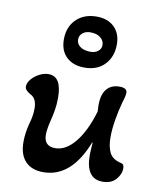

<svg xmlns="http://www.w3.org/2000/svg" viewBox="-80 -745 676 821"><g transform="rotate(10 258.5 -334.5)"><path d="M163 13Q113 13 85.5 -16Q58 -45 58 -100Q58 -139 69 -180Q74 -197 77 -214Q80 -231 80 -248Q80 -292 53 -305Q27 -319 27 -335Q27 -351 40.5 -367Q54 -383 74 -393.5Q94 -404 114 -404Q171 -404 171 -311Q171 -281 166.5 -255.5Q162 -230 156 -207Q152 -191 149.5 -175Q147 -159 147 -147Q147 -97 196 -97Q242 -97 282 -146Q322 -195 348 -283L347 -302Q345 -352 364.5 -378Q384 -404 422 -404Q455 -404 455 -383Q455 -376 452.5 -365Q450 -354 445 -339Q435 -302 428 -260.5Q421 -219 421 -184Q421 -145 433 -119.5Q445 -94 478 -85Q487 -84 492.5 -79.5Q498 -75 498 -61Q498 -37 478 -14Q458 9 420 9Q347 9 347 -94Q347 -112 350 -148L348 -149Q285 13 163 13ZM259 -458Q210 -458 181 -485.5Q152 -513 152 -562Q152 -616 185.5 -649Q219 -682 274 -682Q322 -682 350.5 -654.5Q379 -627 379 -579Q379 -526 347 -492Q315 -458 259 -458ZM273 -529Q293 -529 306 -539.5Q319 -550 319 -566Q319 -585 303 -598Q287 -611 259 -611Q238 -611 225 -600Q212 -589 212 -572Q212 -553 228.5 -541Q245 -529 273 -529Z"/></g></svg>

Font: Akaya Kanadaka
Style: Regular
Weight: 400
Designer: Vaishnavi Murthy Yerkadithaya, Juan Luis Blanco Aristondo
Version: Version 1.002; ttfautohint (v1.8.3)